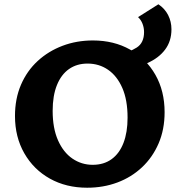

<svg xmlns="http://www.w3.org/2000/svg" viewBox="-20 -862 839 897"><path d="M387 15Q289 15 213 -27.5Q137 -70 93.5 -146Q50 -222 50 -320Q50 -401 78 -466Q106 -531 156 -577Q206 -623 272 -648Q338 -673 414 -673Q512 -673 587.5 -630.5Q663 -588 706 -512.5Q749 -437 749 -338Q749 -257 721 -192Q693 -127 643.5 -80.5Q594 -34 528.5 -9.5Q463 15 387 15ZM413 -92Q465 -92 501.5 -118.5Q538 -145 557 -194.5Q576 -244 576 -312Q576 -395 551.5 -451Q527 -507 485 -536Q443 -565 389 -565Q339 -565 302.5 -539.5Q266 -514 246 -464.5Q226 -415 226 -344Q226 -263 251 -206.5Q276 -150 318.5 -121Q361 -92 413 -92ZM547 -536 530 -607Q585 -618 619 -640Q653 -662 653 -712Q653 -732 646 -750.5Q639 -769 625 -782L720 -842Q750 -822 765.5 -791.5Q781 -761 781 -725Q781 -670 751.5 -630.5Q722 -591 669 -567.5Q616 -544 547 -536Z"/></svg>

Font: Ysabeau SC ExtraBold
Style: Regular
Weight: 800
Designer: Christian Thalmann (Catharsis Fonts)
Version: Version 2.001;gftools[0.9.30]; featfreeze: smcp